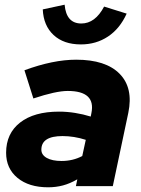

<svg xmlns="http://www.w3.org/2000/svg" viewBox="-20 -792 601 817"><path d="M185 5Q103 5 54.5 -35Q6 -75 6 -142Q6 -224 65.5 -270.5Q125 -317 231 -317Q265 -317 299.5 -311.5Q334 -306 366 -296L369 -311Q388 -405 268 -405Q218 -405 122 -373L84 -493Q206 -538 304 -538Q430 -538 489 -478Q548 -418 526 -312L460 0H303L309 -29Q278 -11 248 -3Q218 5 185 5ZM242 -107Q290 -107 330 -128L345 -197Q295 -213 246 -213Q156 -213 156 -155Q156 -133 179 -120Q202 -107 242 -107ZM324 -603Q251 -603 208 -643Q165 -683 162 -752L255 -772Q262 -692 326 -692Q385 -692 423 -764L519 -734Q490 -670 439.5 -636.5Q389 -603 324 -603Z"/></svg>

Font: Red Hat Display Black
Style: Italic
Weight: 900
Italic angle: -12°
Designer: Pentagram, MCKL
Foundry: Pentagram, MCKL
Version: Version 1.023; ttfautohint (v1.8.3)